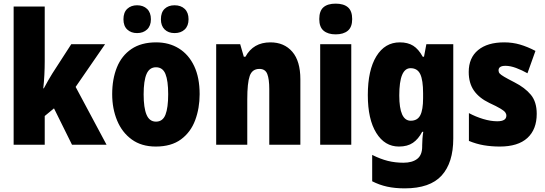

<svg xmlns="http://www.w3.org/2000/svg" viewBox="-20 -796 3000 1056"><path d="M226 -459Q226 -422 224 -383.5Q222 -345 218 -310H221Q232 -331 245 -353.5Q258 -376 268 -392L372 -553H558L396 -318L566 0H376L277 -200L226 -158V0H55V-760H226Z M1078 -278Q1078 -201 1053.5 -135Q1029 -69 975.5 -29.5Q922 10 837 10Q758 10 704.5 -29Q651 -68 624 -133.5Q597 -199 597 -278Q597 -361 623 -425.5Q649 -490 703 -526.5Q757 -563 839 -563Q910 -563 964 -529.5Q1018 -496 1048 -432.5Q1078 -369 1078 -278ZM770 -277Q770 -203 786 -165Q802 -127 838 -127Q875 -127 890 -165Q905 -203 905 -278Q905 -352 890 -389Q875 -426 838 -426Q802 -426 786 -389Q770 -352 770 -277ZM659 -690Q659 -728 680 -747.5Q701 -767 734 -767Q768 -767 789 -747Q810 -727 810 -690Q810 -654 789 -634Q768 -614 734 -614Q701 -614 680 -633.5Q659 -653 659 -690ZM865 -690Q865 -728 885.5 -747.5Q906 -767 940 -767Q975 -767 996 -747Q1017 -727 1017 -690Q1017 -654 996 -634Q975 -614 940 -614Q906 -614 885.5 -634Q865 -654 865 -690Z M1467 -563Q1543 -563 1587.5 -511.5Q1632 -460 1632 -360V0H1461V-306Q1461 -361 1450 -389Q1439 -417 1407 -417Q1367 -417 1353.5 -378.5Q1340 -340 1340 -250V0H1169V-553H1301L1321 -484H1330Q1373 -563 1467 -563Z M1826 -776Q1870 -776 1893.5 -756Q1917 -736 1917 -691Q1917 -647 1893 -627Q1869 -607 1826 -607Q1784 -607 1760 -627Q1736 -647 1736 -691Q1736 -736 1759 -756Q1782 -776 1826 -776ZM1912 -553V0H1741V-553Z M2179 -563Q2223 -563 2252.5 -544.5Q2282 -526 2305 -484H2312L2325 -553H2473V-34Q2473 99 2409 169.5Q2345 240 2206 240Q2152 240 2109 230.5Q2066 221 2027 201V56Q2073 79 2113.5 89Q2154 99 2199 99Q2247 99 2274.5 78Q2302 57 2302 10V3Q2302 -12 2303.5 -33Q2305 -54 2308 -71H2302Q2281 -31 2251 -10.5Q2221 10 2174 10Q2096 10 2049.5 -65Q2003 -140 2003 -273Q2003 -410 2050 -486.5Q2097 -563 2179 -563ZM2238 -421Q2176 -421 2176 -271Q2176 -132 2239 -132Q2276 -132 2291.5 -162Q2307 -192 2307 -256V-283Q2307 -355 2291.5 -388Q2276 -421 2238 -421Z M2932 -170Q2932 -84 2880.5 -37Q2829 10 2729 10Q2683 10 2641.5 3Q2600 -4 2559 -21V-174Q2596 -154 2637.5 -141.5Q2679 -129 2715 -129Q2765 -129 2765 -160Q2765 -170 2758.5 -178.5Q2752 -187 2732 -199Q2712 -211 2671 -230Q2615 -257 2586.5 -298Q2558 -339 2558 -400Q2558 -478 2609.5 -520.5Q2661 -563 2753 -563Q2799 -563 2840 -551Q2881 -539 2925 -516L2881 -393Q2851 -410 2819 -422Q2787 -434 2760 -434Q2722 -434 2722 -409Q2722 -399 2728 -392Q2734 -385 2752.5 -374Q2771 -363 2810 -343Q2867 -314 2899.5 -275Q2932 -236 2932 -170Z"/></svg>

Font: Noto Sans Gujarati Condensed Black
Style: Regular
Weight: 900
Width: 3
Designer: Jelle Bosma - Monotype Design Team, Universal Thirst
Foundry: Monotype Imaging Inc.
Version: Version 2.106; ttfautohint (v1.8.4.7-5d5b)